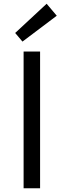

<svg xmlns="http://www.w3.org/2000/svg" viewBox="-20 -1005 340 1025"><path d="M106 -730H194V0H106ZM100 -783 61 -829 229 -985 283 -921Z"/></svg>

Font: Sintony
Style: Regular
Weight: 400
Version: Version 001.001